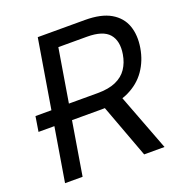

<svg xmlns="http://www.w3.org/2000/svg" viewBox="-131 -840 898 953"><g transform="rotate(-20 318.0 -364.0)"><path d="M149.4 -284.2H14.6L27.3 -363.3H162.1ZM51.3 0 171.9 -727.5H420.9Q506.8 -727.5 556.9 -698.2Q606.9 -668.9 624.8 -618.2Q642.6 -567.4 631.8 -502.9Q621.1 -438.5 586.4 -388.7Q551.8 -338.9 492.2 -310.5Q432.6 -282.2 347.7 -282.2H149.9L163.6 -364.7H356.4Q414.6 -364.7 452.6 -381.6Q490.7 -398.4 511.7 -429.7Q532.7 -460.9 539.6 -502.9Q550.8 -570.8 518.6 -608.4Q486.3 -646 402.3 -646H251L144 0ZM469.2 0 347.7 -327.6H452.1L576.7 0Z"/></g></svg>

Font: Inter Variable
Style: Italic
Weight: 400
Italic angle: -9.39999°
Designer: Rasmus Andersson
Foundry: rsms
Version: Version 4.001;git-9221beed3